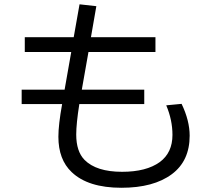

<svg xmlns="http://www.w3.org/2000/svg" viewBox="-20 -845 1039 904"><path d="M354.5 -824.7 433.6 -815.9 408.2 -669.9H711.9V-600.1H396.5L365.2 -422.9H659.2V-355H353.5Q338.9 -262.7 338.9 -211.4Q338.9 -132.3 377.9 -92.3Q433.6 -36.1 554.7 -36.1Q668.9 -36.1 732.4 -82Q792 -126 792 -210Q792 -279.8 762.7 -349.1L835 -356Q873 -276.9 873 -206.1Q873 -87.4 789.1 -24.9Q703.1 39.1 551.8 39.1Q394.5 39.1 317.4 -34.7Q254.9 -93.8 254.9 -201.2Q254.9 -257.3 272.5 -355H82V-422.9H284.2L315.4 -600.1H96.7V-669.9H327.1Z"/></svg>

Font: UDEV Gothic 35
Style: Regular
Weight: 400
Version: v2.1.0; ttfautohint (v1.8.4.7-5d5b-dirty) -l 6 -r 45 -G 200 